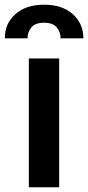

<svg xmlns="http://www.w3.org/2000/svg" viewBox="-56 -793 373 813"><path d="M66.1 0V-545.5H194.6V0ZM-35.5 -630.7Q-35.9 -693.2 9.1 -733.1Q54 -773.1 131 -773.1Q207.4 -773.1 252.1 -733.1Q296.9 -693.2 297.2 -630.7H200.6Q200.6 -657 184.5 -676.8Q168.3 -696.7 131 -696.7Q92.3 -696.7 76.3 -676.5Q60.4 -656.2 60.7 -630.7Z"/></svg>

Font: Inter UI Semi Bold
Style: Regular
Weight: 600
Designer: Rasmus Andersson
Foundry: rsms
Version: 3.2;8d6f07862